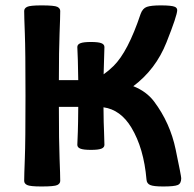

<svg xmlns="http://www.w3.org/2000/svg" viewBox="-20 -674 709 702"><path d="M358.9 -402.3Q376 -414.1 395 -432.6Q447.8 -484.4 494.1 -623Q501.5 -643.6 517.1 -648.9Q532.7 -654.3 567.9 -654.3Q607.9 -654.3 619.6 -648.9Q627.9 -645 627.9 -636.7Q627.9 -617.7 588.6 -518.8Q549.3 -419.9 467.3 -358.9Q515.6 -339.8 543.5 -302.7Q602.1 -224.6 622.3 -127.2Q642.6 -29.8 642.6 -22.5Q642.6 -2.9 629.9 2.4Q617.2 7.8 576.7 7.8Q541.5 7.8 529.1 2.4Q516.6 -2.9 515.6 -17.6Q505.9 -131.8 460.4 -207.5Q420.9 -272.9 358.4 -281.7Q358.9 -219.2 360.4 -192.4Q361.8 -156.7 361.8 -144.5Q361.8 -134.8 350.6 -130.4Q339.4 -126 312.5 -126Q285.6 -126 274.2 -130.4Q262.7 -134.8 262.7 -144.5Q262.7 -156.7 264.6 -192.4Q265.6 -219.7 266.1 -283.2H195.3Q195.3 -156.2 197.8 -94.7Q200.2 -33.2 200.2 -12.7Q200.2 -2.9 189.7 2.4Q179.2 7.8 131.8 7.8Q89.8 7.8 79.1 2.4Q68.4 -2.9 68.4 -12.7Q68.4 -33.2 70.8 -94.7Q73.2 -156.2 73.2 -323.2Q73.2 -490.2 70.8 -551.8Q68.4 -613.3 68.4 -633.8Q68.4 -643.6 79.1 -648.9Q89.8 -654.3 131.8 -654.3Q179.2 -654.3 189.7 -648.9Q200.2 -643.6 200.2 -633.8Q200.2 -613.3 197.8 -551.8Q195.3 -490.2 195.3 -380.9H266.1Q265.6 -430.7 264.6 -454.6Q262.7 -489.7 262.7 -502Q262.7 -511.7 274.2 -516.1Q285.6 -520.5 312.5 -520.5Q339.4 -520.5 350.6 -516.1Q361.8 -511.7 361.8 -502Q361.8 -489.7 360.4 -454.6Q359.4 -436 358.9 -402.3Z"/></svg>

Font: ALMAS
Style: Bold
Weight: 700
Designer: ALMAS Font/ by Husham Jawad Kadhim, derived from the Bainsely font by/ Paul James MIller
Foundry: High-Logic / Made with FontCreator
Version: Version 1.411;September 19, 2021;FontCreator 14.0.0.2814 32-